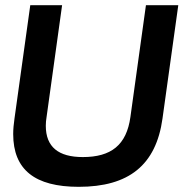

<svg xmlns="http://www.w3.org/2000/svg" viewBox="-20 -712 728 742"><path d="M284 10C478 10 583 -74 608 -254L669 -692H544L484 -260C469 -151 409 -105 300 -105C206 -105 157 -144 157 -226C157 -237 158 -248 160 -260L220 -692H97L36 -254C33 -233 31 -213 31 -194C31 -56 115 10 284 10Z"/></svg>

Font: Cantarell
Style: BoldOblique
Weight: 700
Italic angle: -8°
Designer: Dave Crossland
Version: Version 0.024